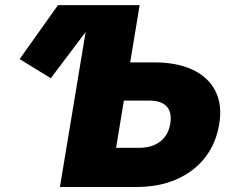

<svg xmlns="http://www.w3.org/2000/svg" viewBox="-20 -748 929 768"><path d="M183.1 -435.1 58.6 -511.7 211.9 -727.5H403.8ZM423.8 -498.5H595.7Q689 -498.5 751.7 -468.5Q814.5 -438.5 842 -383.1Q869.6 -327.6 856.9 -251.5Q844.2 -174.3 800.3 -117.9Q756.3 -61.5 686.3 -30.8Q616.2 0 524.4 0H219.7L340.3 -727.5H538.6L444.3 -156.7H537.6Q571.8 -156.7 597.7 -168.2Q623.5 -179.7 639.9 -201.2Q656.2 -222.7 661.1 -253.4Q666 -282.7 658.4 -303.2Q650.9 -323.7 630.6 -334.7Q610.4 -345.7 575.7 -345.7H398.4Z"/></svg>

Font: Inter 17pt Black
Style: Italic
Weight: 900
Italic angle: -9.3988°
Version: Version 4.001;git-66647c0bb